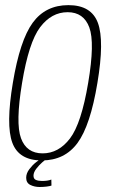

<svg xmlns="http://www.w3.org/2000/svg" viewBox="-20 -621 443 748"><path d="M143 4Q53.5 4 28 -65Q2.5 -134 30 -298Q57.5 -464 107.5 -532.5Q157.5 -601 246.5 -601Q336 -601 361.5 -531.5Q387 -462 359.5 -298Q332 -132 282 -64Q232 4 143 4ZM146 -23.5Q208.5 -23.5 252.8 -81.8Q297 -140 323.5 -298Q350 -454.5 328 -514Q306 -573.5 243.5 -573.5Q180.5 -573.5 136.2 -514.8Q92 -456 66 -298Q40 -141.5 61.8 -82.5Q83.5 -23.5 146 -23.5ZM134.5 107.5Q114.5 107.5 98.2 99.5Q82 91.5 82 71.5Q82 54.5 94 38.5Q106 22.5 119.5 11.8Q133 1 136.5 0H158.5Q156 1.5 144.2 11.8Q132.5 22 121.5 36.2Q110.5 50.5 110.5 63.5Q110.5 76 120 80Q129.5 84 143.5 84Q166.5 84 180 78.5L180.5 102Q175.5 104 162.2 105.8Q149 107.5 134.5 107.5Z"/></svg>

Font: Anybody ExtraLight
Style: Italic
Weight: 200
Italic angle: -10°
Designer: Tyler Finck
Foundry: Etcetera Type Company
Version: Version 1.010; ttfautohint (v1.8.3) -l 8 -r 50 -G 200 -x 14 